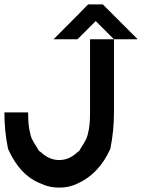

<svg xmlns="http://www.w3.org/2000/svg" viewBox="-20 -846 707 876"><path d="M333.3 -8.3Q295.8 10 250 10Q204.2 10 166.7 -8.3Q70.8 -45 16.7 -166.7Q0 -248.3 0 -333.3H108.3Q108.3 -285 113.8 -255.4Q119.2 -225.8 125.8 -211.7Q132.5 -197.5 152.5 -166.7Q155.8 -157.5 166.7 -151.7Q204.2 -115.8 250 -115.8Q295.8 -115.8 333.3 -151.7Q343.3 -156.7 346.7 -166.7Q366.7 -197.5 373.3 -211.7Q380 -225.8 385.4 -255.4Q390.8 -285 390.8 -333.3V-666.7H500L416.7 -750L333.3 -666.7H224.2Q360.8 -803.3 381.7 -825.8H449.2L608.3 -666.7H500V-333.3Q500 -248.3 483.3 -166.7Q431.7 -52.5 333.3 -8.3Z"/></svg>

Font: 0xA000-Mono
Style: Mono-Bold
Weight: 700
Version: Version 0.1